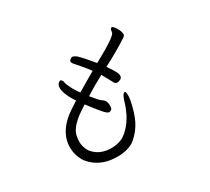

<svg xmlns="http://www.w3.org/2000/svg" viewBox="-136 -937 1271 1164"><g transform="rotate(20 500.0 -355.0)"><path d="M554 -484Q554 -492 548 -500Q535 -518 448 -524Q473 -632 484 -728Q484 -742 477 -747Q452 -765 408 -765Q394 -765 394 -754Q394 -747 400 -741.5Q406 -736 409 -731Q426 -714 388 -527H366Q268 -527 250.5 -520.5Q233 -514 230.5 -507Q228 -500 228 -491Q228 -474 252 -474L312 -475Q350 -475 378 -473Q361 -378 353 -324Q315 -326 282 -334.5Q249 -343 243 -347Q236 -354 221 -354Q210 -354 210 -338Q210 -304 271 -284Q296 -276 317.5 -273Q339 -270 345 -269Q335 -195 335 -168Q335 -53 404 8Q434 33 465 44Q496 55 518 55Q613 55 684 -20Q716 -53 733.5 -89Q751 -125 751 -154V-156Q750 -218 727 -270Q704 -322 653 -385Q644 -396 630 -408Q616 -420 608 -420H607Q602 -420 602 -408Q602 -396 622 -365Q687 -268 687 -177L686 -159Q684 -130 662.5 -95Q641 -60 605.5 -35.5Q570 -11 524 -11Q502 -11 474 -24.5Q446 -38 420 -72Q394 -106 394 -176Q394 -197 397 -221L402 -265Q468 -262 511 -262Q554 -262 560 -274Q564 -280 564 -289.5Q564 -299 547.5 -312.5Q531 -326 514 -328H510Q503 -328 491.5 -324.5Q480 -321 460 -321H410Q421 -401 436 -468L525 -450Q548 -450 554 -484Z"/></g></svg>

Font: LXGW WenKai Mono TC
Style: Regular
Weight: 400
Designer: LXGW / Fontworks Inc.
Foundry: LXGW / Fontworks Inc.
Version: Version 1.330